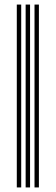

<svg xmlns="http://www.w3.org/2000/svg" viewBox="-20 -820 244 840"><path d="M131 0V-800H150.2V0ZM53.5 0V-800H72.8V0ZM92.2 0V-800H111.5V0Z"/></svg>

Font: Big Shoulders Inline Text SemiBold
Style: Regular
Weight: 600
Designer: Patric King
Foundry: XO Type Co
Version: Version 1.000